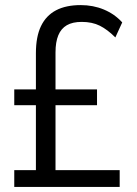

<svg xmlns="http://www.w3.org/2000/svg" viewBox="-20 -734 538 754"><path d="M36 0V-66H121V-321H36V-383H121V-525Q121 -590 141 -631.5Q161 -673 200 -693.5Q239 -714 297 -714Q346 -714 388 -696.5Q430 -679 460 -646L433 -587Q402 -618 372 -633Q342 -648 301 -648Q265 -648 242.5 -635Q220 -622 209 -595.5Q198 -569 198 -528V-383H361V-321H198V-66H450V0Z"/></svg>

Font: Nunito Sans 10pt Condensed
Style: Regular
Weight: 400
Width: 3
Designer: Vernon Adams
Foundry: Vernon Adams
Version: Version 3.101;gftools[0.9.27]